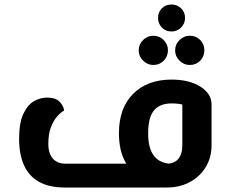

<svg xmlns="http://www.w3.org/2000/svg" viewBox="-20 -834 1026 854"><path d="M267 0Q199 0 154 -25Q109 -50 87 -98.5Q65 -147 65 -217Q65 -287 83.5 -327Q102 -367 130.5 -383.5Q159 -400 189 -400Q228 -400 246 -380.5Q264 -361 265 -342Q251 -335 234.5 -316.5Q218 -298 206.5 -268Q195 -238 195 -195Q195 -169 201.5 -152Q208 -135 218.5 -125Q229 -115 242 -110.5Q255 -106 269 -106H721Q755 -106 773 -127Q791 -148 791 -188V-369Q784 -371 771 -372.5Q758 -374 743 -374Q691 -374 665 -343Q639 -312 639 -241Q639 -177 662.5 -144Q686 -111 732 -106L719 -1Q661 -7 613.5 -34.5Q566 -62 537.5 -113.5Q509 -165 509 -241Q509 -354 572.5 -417Q636 -480 743 -480Q822 -480 871.5 -448.5Q921 -417 921 -369V-188Q921 -134 895.5 -91.5Q870 -49 825 -24.5Q780 0 721 0ZM824.4 -545Q798 -545 778.5 -564.1Q759 -583.1 759 -610Q759 -637 778.5 -656Q798 -675 824.4 -675Q852 -675 870.5 -656Q889 -637 889 -610Q889 -583.1 870.5 -564.1Q852 -545 824.4 -545ZM662.2 -545Q636 -545 616.5 -564.1Q597 -583.1 597 -610Q597 -637 616.3 -656Q635.6 -675 661.7 -675Q689 -675 708 -656Q727 -637 727 -610Q727 -583.1 708.2 -564.1Q689.5 -545 662.2 -545ZM743 -694Q717 -694 700 -711.5Q683 -729.1 683 -754Q683 -780 700 -797Q717 -814 742.5 -814Q768 -814 785.5 -797Q803 -780 803 -754.5Q803 -729 785.5 -711.5Q767.9 -694 743 -694Z"/></svg>

Font: El Messiri
Style: Regular
Weight: 400
Designer: Mohamed Gaber
Foundry: Kief Type Foundry
Version: Version 2.020